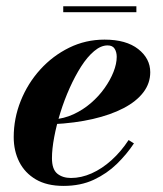

<svg xmlns="http://www.w3.org/2000/svg" viewBox="-20 -600 536 630"><path d="M188.5 10Q134 10 97.8 -11.2Q61.5 -32.5 43.2 -68.8Q25 -105 25 -150Q25 -211.5 48 -269Q71 -326.5 112 -371.8Q153 -417 207 -443.5Q261 -470 323 -470Q394 -470 433.5 -439Q473 -408 473 -363Q473 -326.5 450.2 -296.8Q427.5 -267 385.2 -245Q343 -223 284.5 -209.5Q226 -196 154 -192.5V-208Q189.5 -210.5 221 -225Q252.5 -239.5 278.5 -262Q304.5 -284.5 323.2 -311Q342 -337.5 352.5 -364.2Q363 -391 363 -413.5Q363 -429 356.2 -440Q349.5 -451 333 -451Q311 -451 288.8 -432.2Q266.5 -413.5 246.2 -381.8Q226 -350 208.5 -311Q191 -272 178 -230.2Q165 -188.5 157.8 -149.8Q150.5 -111 150.5 -81Q150.5 -44.5 168 -30.2Q185.5 -16 213 -16Q246.5 -16 280.8 -31.2Q315 -46.5 346 -74.5Q377 -102.5 402 -140.5L419.5 -129.5Q396 -94 363.5 -62.2Q331 -30.5 287.8 -10.2Q244.5 10 188.5 10ZM187.5 -560V-579.5H427.5V-560Z"/></svg>

Font: Bodoni Moda 11pt
Style: Bold Italic
Weight: 700
Italic angle: -13°
Designer: Owen Earl
Foundry: indestructible type
Version: Version 2.004